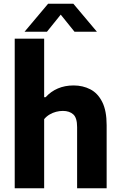

<svg xmlns="http://www.w3.org/2000/svg" viewBox="-20 -1017 651 1037"><path d="M59.5 0V-808H218.5V-492H226.5Q254.5 -523 292.5 -539.2Q330.5 -555.5 377.5 -555.5Q427.5 -555.5 468 -534.5Q508.5 -513.5 532.2 -466.2Q556 -419 556 -341V0H396.5V-330.5Q396.5 -380.5 375.8 -399.2Q355 -418 319.5 -418Q301.5 -418 283 -413.2Q264.5 -408.5 247.8 -398.5Q231 -388.5 218.5 -373.5V0ZM112.5 -845.5 240 -997H376L503.5 -845.5H382.5L295.5 -953.5H320.5L233.5 -845.5Z"/></svg>

Font: Encode Sans Condensed Thin
Style: Bold
Weight: 700
Version: Version 3.002